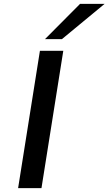

<svg xmlns="http://www.w3.org/2000/svg" viewBox="-20 -966 557 986"><path d="M73 0 185 -705H305L193 0ZM211 -765 391 -946H517L298 -765Z"/></svg>

Font: Nunito Sans 10pt Expanded SemiBold
Style: Italic
Weight: 600
Width: 7
Italic angle: -9°
Designer: Vernon Adams
Foundry: Vernon Adams
Version: Version 3.101;gftools[0.9.27]